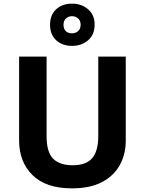

<svg xmlns="http://www.w3.org/2000/svg" viewBox="-20 -1025 796 1055"><path d="M671 -252Q671 -178 638.5 -118.5Q606 -59 540.5 -24.5Q475 10 375 10Q233 10 159 -62.5Q85 -135 85 -254V-714H236V-277Q236 -189 272 -153Q308 -117 379 -117Q453 -117 486.5 -156Q520 -195 520 -278V-714H671ZM376 -773Q322 -773 288.5 -804Q255 -835 255 -889Q255 -943 288.5 -974Q322 -1005 376 -1005Q428 -1005 464 -974Q500 -943 500 -890Q500 -835 464.5 -804Q429 -773 376 -773ZM376 -842Q396 -842 409.5 -854.5Q423 -867 423 -889Q423 -911 409.5 -923.5Q396 -936 376 -936Q356 -936 342.5 -923.5Q329 -911 329 -889Q329 -867 341 -854.5Q353 -842 376 -842Z"/></svg>

Font: Noto Sans Sinhala UI
Style: Bold
Weight: 700
Designer: Jelle Bosma - Monotype Design Team
Foundry: Monotype Imaging Inc.
Version: Version 2.006; ttfautohint (v1.8.4.7-5d5b)